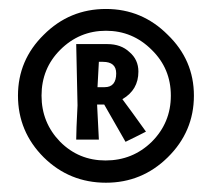

<svg xmlns="http://www.w3.org/2000/svg" viewBox="-20 -717 466 422"><path d="M76.2 -640.6Q132.8 -697.3 212.9 -697.3Q292 -697.3 348.6 -640.6Q406.2 -585 406.2 -506.8Q406.2 -427.7 348.6 -371.1Q292 -315.4 212.9 -315.4Q132.8 -315.4 76.2 -371.1Q19.5 -427.7 19.5 -506.8Q19.5 -585 76.2 -640.6ZM313.5 -405.3Q355.5 -447.3 355.5 -506.8Q355.5 -566.4 313.5 -607.4Q271.5 -649.4 212.9 -649.4Q154.3 -649.4 112.3 -607.4Q71.3 -566.4 71.3 -506.8Q71.3 -447.3 112.3 -405.3Q153.3 -364.3 211.9 -364.3Q271.5 -364.3 313.5 -405.3ZM215.8 -620.1Q246.1 -620.1 264.6 -602.5Q284.2 -585.9 284.2 -559.6Q284.2 -519.5 249 -499Q266.6 -475.6 300.8 -427.7Q290 -421.9 255.9 -405.3Q244.1 -425.8 209 -487.3Q205.1 -487.3 193.4 -487.3Q194.3 -467.8 197.3 -410.2Q184.6 -410.2 147.5 -410.2Q147.5 -428.7 150.4 -485.4Q149.4 -518.6 147.5 -620.1Q164.1 -620.1 215.8 -620.1ZM206.1 -581.1Q204.1 -581.1 197.3 -581.1Q196.3 -567.4 194.3 -525.4Q198.2 -525.4 210 -525.4Q235.4 -525.4 235.4 -555.7Q235.4 -581.1 206.1 -581.1Z"/></svg>

Font: Acme Polish
Style: Regular
Weight: 400
Designer: Juan Pablo del Peral
Version: Version 1.002